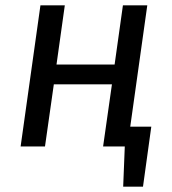

<svg xmlns="http://www.w3.org/2000/svg" viewBox="-20 -547 642 717"><path d="M456 0H365L398 -232H181L148 0H57L131 -527H222L191 -306H408L439 -527H530ZM421 -74H545L514 150H440L446 0H411Z"/></svg>

Font: Fira Sans Variable
Style: Italic
Weight: 397
Italic angle: -8°
Designer: Carrois Corporate & Edenspiekermann AG
Foundry: Carrois Corporate GbR & Edenspiekermann AG
Version: Version 4.202